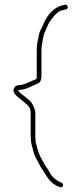

<svg xmlns="http://www.w3.org/2000/svg" viewBox="-20 -673 358 818"><path d="M268.6 -644.5C267.2 -650.8 263.2 -653.7 256.6 -653C243.1 -649.6 234.2 -647 230.1 -645C199.6 -630.7 176.5 -602.3 160.6 -560C157.9 -554.7 155.1 -549.2 152 -543.6C149 -538 146 -526.9 143.1 -510.5C142.1 -504.8 140.7 -498.2 139.1 -490.5C137.4 -482.8 136.6 -471 136.6 -455V-348C136.6 -344.7 136.2 -341.3 135.6 -338C134.9 -336.7 132.1 -335 127.1 -333C122.1 -331 114.1 -327.6 103.2 -322.7C92.3 -317.8 83.9 -314.6 78.1 -313C73.1 -311.7 66.4 -310.7 58.1 -310C49.7 -309.3 43.6 -305 39.6 -297C35.6 -289 36.8 -280.9 43.2 -272.8C49.6 -264.7 59.9 -255.4 74.1 -245C80.4 -240.3 88.1 -233.7 97.1 -225C106.1 -216.3 110.6 -205.7 110.6 -193V-98C110.6 -81.1 112.1 -66.9 115.1 -55.5L120.1 -36.5C121.7 -30.2 123.4 -24.2 125.1 -18.5C126.7 -12.8 129.2 -7 132.6 -1C135.9 5 138.9 10.7 141.6 16C144.2 21.3 147.1 26.8 150.1 32.5C153.1 38.2 157.1 44.5 162.1 51.5C167.1 58.5 170.6 64 172.6 68C189.9 98.3 210.9 116.9 235.6 124C241.6 126.7 245.7 124.8 248.1 118.5C250.4 112.2 247.6 107.5 239.7 104.4C231.9 101.3 223.4 96.3 214.5 89.3C204.4 81.6 196.1 71.1 189.6 58C187.6 54 184.1 48.5 179.1 41.5C174.1 34.5 170.2 28.3 167.6 23C164.9 17.7 160.6 9.6 154.5 -1.1C148.5 -11.8 143.3 -25.3 139.1 -41.5C137.4 -47.8 135.6 -54.3 133.6 -60.8C131.6 -67.4 130.6 -79.8 130.6 -98V-194C130.6 -199.3 128.3 -207.5 123.7 -218.5C119.2 -229.4 112.8 -238.5 104.7 -245.8C98.2 -251.7 87 -260.8 71.1 -273C66.7 -276.3 62.6 -280.3 58.6 -285L57.6 -288C58.2 -289.3 63.5 -290.4 73.4 -291.2C83.3 -291.9 98 -297.2 117.6 -307C124.2 -310.3 131.4 -313.5 139.1 -316.5C146.7 -319.5 151.6 -324 153.6 -330C155.6 -336 156.6 -342 156.6 -348V-455C156.6 -468.8 157.7 -481.1 160.1 -492C161.1 -496.7 162.1 -501.7 163.1 -507C164.1 -512.3 165.1 -517.5 166.1 -522.5C167.1 -527.5 168.7 -532.2 171.1 -536.5C173.4 -540.8 177 -549.1 181.8 -561.4C186.6 -573.7 196.4 -588.5 211.2 -605.7C219.6 -615.5 228.2 -622.4 236.9 -626.5C240.5 -628.1 248.4 -630.3 260.6 -633C267.2 -634.3 269.9 -638.2 268.6 -644.5Z"/></svg>

Font: Proton
Style: RgCnd
Weight: 500
Version: Version 1.017